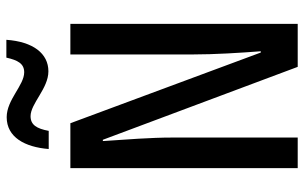

<svg xmlns="http://www.w3.org/2000/svg" viewBox="-196 -759 955 603"><g transform="rotate(-90 281.5 -457.5)"><path d="M115 -782H172C179 -820 191 -839 218 -839C258 -839 305 -783 359 -783C415 -783 452 -831 458 -915H402C394 -879 383 -859 356 -859C315 -859 270 -914 215 -914C152 -914 121 -857 115 -782ZM55 0H151V-395C151 -461 145 -537 140 -612H144L373 0H508V-714H412V-329C412 -261 417 -181 422 -116H418L196 -714H55Z"/></g></svg>

Font: Noto Sans Mono SemiCondensed Medium
Style: Regular
Weight: 500
Width: 4
Designer: Monotype Design Team
Foundry: Monotype Imaging Inc.
Version: Version 2.014